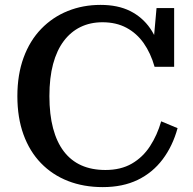

<svg xmlns="http://www.w3.org/2000/svg" viewBox="-20 -748 790 785"><path d="M399 -657Q349 -657 309 -637.5Q269 -618 240.5 -580Q212 -542 197 -486Q182 -430 182 -355Q182 -280 197 -223.5Q212 -167 241 -129Q270 -91 312.5 -72Q355 -53 411 -53Q474 -53 519 -79Q564 -105 593.5 -150.5Q623 -196 639 -252L706 -224Q686 -151 645 -96.5Q604 -42 543 -12.5Q482 17 400 17Q322 17 258 -8Q194 -33 147.5 -81Q101 -129 76 -198Q51 -267 51 -355Q51 -443 76.5 -512.5Q102 -582 148.5 -630Q195 -678 257 -703Q319 -728 391 -728Q462 -728 512 -703Q562 -678 594 -632Q626 -586 638 -520L605 -547L620 -715H692V-475H612Q596 -531 567.5 -571.5Q539 -612 497 -634.5Q455 -657 399 -657Z"/></svg>

Font: Roboto Serif Medium
Style: Regular
Weight: 500
Designer: Greg Gazdowicz
Foundry: Commercial Type
Version: Version 1.008